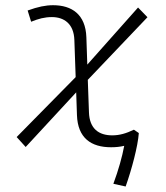

<svg xmlns="http://www.w3.org/2000/svg" viewBox="-20 -547 626 726"><path d="M77.1 8.8 268.1 -197.8 271 -111.8C273.9 -24.9 324.7 9.8 399.9 9.8C417.5 9.8 433.6 8.3 449.7 4.4C441.9 45.9 428.2 95.2 408.7 147.9L455.1 158.2C478 93.8 501.5 5.4 504.9 -43.9L486.3 -56.6C457 -42.5 432.1 -35.2 404.3 -35.2C354 -35.2 318.4 -60.1 316.4 -122.1L312 -245.1L537.6 -481.9L502 -518.6L310.1 -302.7L306.6 -405.8C303.7 -492.7 251.5 -527.3 180.7 -527.3C152.3 -527.3 124 -521.5 84.5 -507.3L97.7 -464.8C125.5 -476.1 148.4 -482.4 176.3 -482.4C221.7 -482.4 259.3 -457.5 261.2 -395.5L266.1 -255.4L43 -28.8Z"/></svg>

Font: Cascadia Code PL ExtraLight
Style: Italic
Weight: 200
Italic angle: -10°
Monospace: yes
Designer: Aaron Bell
Foundry: Saja Typeworks
Version: Version 2404.023